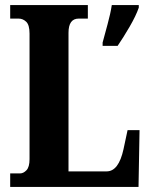

<svg xmlns="http://www.w3.org/2000/svg" viewBox="-20 -734 591 754"><path d="M20 0H524L528 -223H481L465 -148Q446 -61 399 -61H249V-605Q249 -661 289 -661H325V-714H20V-661H53Q70 -661 83 -648.5Q96 -636 96 -602V-109Q96 -78 84 -65.5Q72 -53 59 -53H20ZM383 -554H442Q464 -586 489 -629Q514 -672 525 -704V-714H419Q414 -681 402.5 -639Q391 -597 383 -567Z"/></svg>

Font: Noto Serif ExtraCondensed Extra
Style: Regular
Weight: 800
Width: 3
Designer: Monotype Design Team
Foundry: Monotype Imaging Inc.
Version: Version 1.002